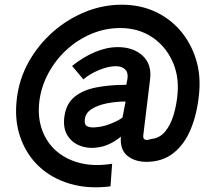

<svg xmlns="http://www.w3.org/2000/svg" viewBox="-20 -680 911 815"><path d="M449 111Q355 123 277 100Q199 77 145 26Q91 -25 65.5 -99.5Q40 -174 52 -265Q62 -346 102 -417.5Q142 -489 203.5 -543.5Q265 -598 340.5 -629Q416 -660 497 -660Q574 -660 637.5 -631Q701 -602 745.5 -550Q790 -498 811.5 -429.5Q833 -361 825 -282Q817 -198 790 -132.5Q763 -67 716 -30Q669 7 601 7Q553 7 521 -18.5Q489 -44 493 -100Q452 -66 408 -56.5Q364 -47 326.5 -59Q289 -71 268 -102.5Q247 -134 253 -183Q260 -239 296 -268.5Q332 -298 389 -309Q446 -320 516 -320L521 -345Q525 -372 511 -385.5Q497 -399 471 -399Q440 -399 400 -382.5Q360 -366 334 -343L286 -400Q333 -438 383 -459Q433 -480 480 -480Q546 -480 585.5 -443.5Q625 -407 617 -343L588 -104Q587 -90 596.5 -87Q606 -84 621 -90Q657 -93 680.5 -121Q704 -149 717 -192.5Q730 -236 734 -285Q740 -361 710 -424Q680 -487 623 -524Q566 -561 490 -561Q427 -561 368.5 -536.5Q310 -512 263 -469Q216 -426 185.5 -369.5Q155 -313 147 -250Q139 -182 159 -127.5Q179 -73 221.5 -37Q264 -1 324 13Q384 27 456 15ZM389 -140Q417 -142 449 -154.5Q481 -167 500 -181L513 -249Q473 -249 434.5 -241.5Q396 -234 369.5 -217.5Q343 -201 340 -173Q337 -150 351.5 -143.5Q366 -137 389 -140Z"/></svg>

Font: Kulim Park SemiBold
Style: Italic
Weight: 600
Italic angle: -8°
Designer: Noponies / Dale Sattler
Foundry: Noponies
Version: Version 1.000; ttfautohint (v1.8.3)